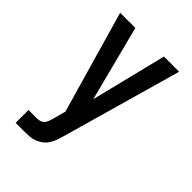

<svg xmlns="http://www.w3.org/2000/svg" viewBox="-215 -617 930 930"><g transform="rotate(45 250.0 -152.5)"><path d="M67 215V127H123Q133 127 143.5 124.5Q154 122 161.5 114.5Q169 107 173 97Q177 87 180 77Q180 77 180 77Q180 77 180 77L199 6L48 -520H152L252 -132L348 -520H452L276 101Q271 118 265 134.5Q259 151 249 165.5Q239 180 224.5 190.5Q210 201 193 207Q176 213 158.5 214Q141 215 123 215Z"/></g></svg>

Font: Zed Mono Semibold
Style: Regular
Weight: 600
Monospace: yes
Designer: Belleve Invis
Foundry: Belleve Invis
Version: Version 1.0.0; ttfautohint (v1.8.4)